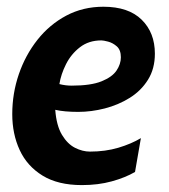

<svg xmlns="http://www.w3.org/2000/svg" viewBox="-20 -526 490 556"><path d="M371 -28Q342.5 -11.5 303.5 -0.8Q264.5 10 217 10Q148 10 103.2 -17.5Q58.5 -45 37 -91.5Q15.5 -138 15.5 -195.5Q15.5 -255.5 34.5 -311Q53.5 -366.5 88.5 -410.8Q123.5 -455 172 -480.8Q220.5 -506.5 279.5 -506.5Q352 -506.5 390.2 -469Q428.5 -431.5 428.5 -370.5Q428.5 -327 408.5 -295Q388.5 -263 355.5 -242.5Q322.5 -222 283.5 -212Q244.5 -202 206.5 -202Q166 -202 140 -208Q143.5 -162 159.5 -135.5Q175.5 -109 197.2 -98Q219 -87 240.5 -87Q285 -87 322.8 -98.2Q360.5 -109.5 388 -126ZM273.5 -409Q237 -409 211.5 -389.2Q186 -369.5 171.2 -340.2Q156.5 -311 152 -282.5Q169.5 -278 187.5 -278Q243 -278 274 -290.5Q305 -303 317.5 -321.8Q330 -340.5 330 -360Q330 -381.5 318.2 -391.8Q306.5 -402 293 -405.5Q279.5 -409 273.5 -409Z"/></svg>

Font: Cabin Condensed
Style: Bold Italic
Weight: 700
Width: 3
Italic angle: -10°
Designer: Pablo Impallari
Foundry: Pablo Impallari. http://www.impallari.com Igino Marini. http://www.ikern.com
Version: Version 3.001; ttfautohint (v1.8.3)